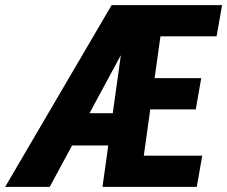

<svg xmlns="http://www.w3.org/2000/svg" viewBox="-64 -731 889 751"><path d="M468.8 -626.5 130.4 0H-43.9L372.6 -710.9H464.8ZM451.7 -288.1 429.7 -162.1H121.6L143.1 -288.1ZM727.1 -122.1 705.6 0H413.6L434.6 -122.1ZM580.6 -710.9 481.4 0H336.9L436 -710.9ZM723.1 -425.3 701.7 -303.2H449.7L470.7 -425.3ZM804.7 -710.9 783.2 -588.9H491.2L512.7 -710.9Z"/></svg>

Font: Roboto Condensed ExtraBold
Style: Italic
Weight: 800
Italic angle: -12°
Designer: Christian Robertson
Foundry: Google
Version: Version 3.008; 2023